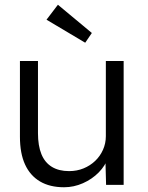

<svg xmlns="http://www.w3.org/2000/svg" viewBox="-20 -779 622 809"><path d="M64 -203V-522H140V-218Q140 -165 154.5 -129.5Q169 -94 198.5 -76Q228 -58 271 -58Q304 -58 332 -69.5Q360 -81 381 -101Q402 -121 414 -148Q426 -175 426 -205V-522H501V0H427L424 -110L436 -116Q424 -81 396 -52.5Q368 -24 329.5 -7Q291 10 250 10Q190 10 148.5 -14.5Q107 -39 85.5 -86Q64 -133 64 -203ZM339 -599 176 -696 224 -759 367 -640Z"/></svg>

Font: Our Lexend Light
Style: Regular
Weight: 300
Designer: Bonnie Shaver-Troup, Thomas Jockin
Foundry: Lexend
Version: Version 1.007